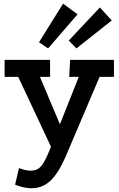

<svg xmlns="http://www.w3.org/2000/svg" viewBox="-20 -770 638 1033"><path d="M149.8 242.8Q128.8 242.8 106.6 238Q84.5 233.2 61.2 223.5L82.2 134.2Q100.5 141.2 115.1 144.8Q129.8 148.2 146.8 148.2Q171 148.2 187.5 136.8Q204 125.2 219.5 97.1Q235 69 255 17.8L403.8 -356.5H352.5L357 -447.8H593V-356.5H515.8L331.8 75.8Q293 163.8 250.5 203.2Q208 242.8 149.8 242.8ZM276.2 66.2 78 -356.5H4.8V-447.8H249.5V-356.5H194.8L329 -38.2ZM319.5 -750.5 397.2 -693 238.8 -509.5 189.8 -542.8ZM517.2 -729.8 581.2 -660 391.2 -509.5 349.8 -551.8Z"/></svg>

Font: Podkova VF Beta
Style: Regular
Weight: 400
Designer: Ilya Yudin
Foundry: Cyreal (www.cyreal.org)
Version: Version 2.100